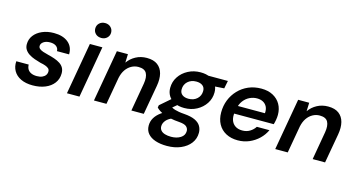

<svg xmlns="http://www.w3.org/2000/svg" viewBox="-94 -1134 3321 1779"><g transform="rotate(15 1566.0 -244.0)"><path d="M228 12Q161 12 114 -10.5Q67 -33 44 -73.5Q21 -114 25 -165H144Q144 -141 154.5 -122Q165 -103 187.5 -92Q210 -81 243 -81Q273 -81 294 -90Q315 -99 326 -114.5Q337 -130 337 -150Q337 -168 325.5 -178.5Q314 -189 293.5 -196.5Q273 -204 245 -209Q216 -217 186 -227.5Q156 -238 131.5 -253.5Q107 -269 92.5 -291Q78 -313 78 -343Q78 -391 106 -428Q134 -465 183.5 -486.5Q233 -508 296 -508Q383 -508 433 -466.5Q483 -425 481 -353H365Q364 -382 342.5 -398.5Q321 -415 283 -415Q245 -415 221 -398.5Q197 -382 197 -358Q197 -342 209.5 -331.5Q222 -321 244 -313.5Q266 -306 295 -299Q329 -291 359 -280.5Q389 -270 412 -255Q435 -240 447.5 -218Q460 -196 460 -165Q460 -111 430 -71Q400 -31 347.5 -9.5Q295 12 228 12Z M555 0 642 -496H762L675 0ZM730 -577Q695 -577 674 -597.5Q653 -618 653 -648Q653 -679 674.5 -699.5Q696 -720 730 -720Q762 -720 783.5 -699.5Q805 -679 805 -648Q805 -618 783.5 -597.5Q762 -577 730 -577Z M814 0 901 -496H1007L1004 -414Q1034 -457 1081.5 -482.5Q1129 -508 1187 -508Q1252 -508 1290 -479.5Q1328 -451 1341 -400.5Q1354 -350 1342 -282L1292 0H1173L1220 -270Q1231 -335 1211.5 -371Q1192 -407 1133 -407Q1097 -407 1065.5 -389.5Q1034 -372 1012 -340Q990 -308 980 -261L934 0Z M1574 232Q1511 232 1463.5 216Q1416 200 1390 169Q1364 138 1364 93Q1364 52 1384 18.5Q1404 -15 1441.5 -42.5Q1479 -70 1531 -90L1573 -33Q1523 -15 1500.5 12Q1478 39 1478 69Q1478 92 1491.5 108Q1505 124 1530.5 132Q1556 140 1590 140Q1644 140 1681 116.5Q1718 93 1718 51Q1718 27 1699.5 9.5Q1681 -8 1628 -12Q1583 -15 1547 -22.5Q1511 -30 1483 -40Q1455 -50 1435 -63Q1415 -76 1402 -90L1406 -113L1526 -217L1606 -188L1472 -75L1513 -136Q1525 -128 1537 -121.5Q1549 -115 1564.5 -110.5Q1580 -106 1602 -102Q1624 -98 1655 -96Q1720 -91 1758.5 -73Q1797 -55 1814 -26Q1831 3 1831 38Q1831 95 1798 138.5Q1765 182 1707 207Q1649 232 1574 232ZM1639 -149Q1584 -149 1545 -168.5Q1506 -188 1486 -221Q1466 -254 1466 -296Q1466 -355 1497.5 -403Q1529 -451 1583 -479.5Q1637 -508 1702 -508Q1758 -508 1796 -488.5Q1834 -469 1854 -436.5Q1874 -404 1874 -362Q1874 -302 1842.5 -254Q1811 -206 1758 -177.5Q1705 -149 1639 -149ZM1655 -242Q1705 -242 1737 -271.5Q1769 -301 1769 -347Q1769 -380 1746.5 -397.5Q1724 -415 1686 -415Q1636 -415 1604 -385.5Q1572 -356 1572 -310Q1572 -277 1594.5 -259.5Q1617 -242 1655 -242ZM1767 -409 1758 -496H1966L1951 -421Z M2195 12Q2130 12 2081.5 -14Q2033 -40 2007 -87.5Q1981 -135 1981 -199Q1981 -263 2003 -318.5Q2025 -374 2066 -417Q2107 -460 2162.5 -484Q2218 -508 2286 -508Q2351 -508 2398 -482.5Q2445 -457 2470 -413Q2495 -369 2495 -312Q2495 -289 2490.5 -263.5Q2486 -238 2480 -219H2068L2082 -296H2375Q2378 -333 2365.5 -358Q2353 -383 2328.5 -396.5Q2304 -410 2270 -410Q2233 -410 2199 -393.5Q2165 -377 2140.5 -344.5Q2116 -312 2107 -262L2102 -233Q2095 -191 2105.5 -158Q2116 -125 2143.5 -106Q2171 -87 2212 -87Q2253 -87 2284.5 -106Q2316 -125 2335 -155H2456Q2434 -107 2395 -69.5Q2356 -32 2305 -10Q2254 12 2195 12Z M2553 0 2640 -496H2746L2743 -414Q2773 -457 2820.5 -482.5Q2868 -508 2926 -508Q2991 -508 3029 -479.5Q3067 -451 3080 -400.5Q3093 -350 3081 -282L3031 0H2912L2959 -270Q2970 -335 2950.5 -371Q2931 -407 2872 -407Q2836 -407 2804.5 -389.5Q2773 -372 2751 -340Q2729 -308 2719 -261L2673 0Z"/></g></svg>

Font: DM Sans 24pt SemiBold
Style: Italic
Weight: 600
Italic angle: -10°
Designer: Colophon Foundry, Jonny Pinhorn
Foundry: Colophon Foundry
Version: Version 4.004;gftools[0.9.30]